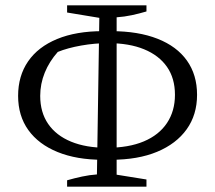

<svg xmlns="http://www.w3.org/2000/svg" viewBox="-20 -686 808 721"><path d="M365 -86Q268 -86 196.5 -115Q125 -144 86.5 -197.5Q48 -251 48 -326Q48 -401 85.5 -455.5Q123 -510 194.5 -539.5Q266 -569 366 -569H398Q499 -569 571.5 -540.5Q644 -512 682 -458.5Q720 -405 720 -330Q720 -255 681 -200.5Q642 -146 570 -116Q498 -86 397 -86ZM232 15V-9Q260 -17 288 -23Q316 -29 344 -31L353 -619L232 -639V-666H530V-643Q503 -635 475 -629Q447 -623 418 -621V-30L530 -12V15ZM381 -131Q463 -131 520 -155Q577 -179 607 -224Q637 -269 637 -330Q637 -392 607 -435Q577 -478 521 -501Q465 -524 386 -524Q336 -524 285 -515Q234 -506 197 -491Q165 -455 148 -413Q131 -371 131 -326Q131 -264 161 -220.5Q191 -177 247 -154Q303 -131 381 -131Z"/></svg>

Font: Piazzolla 24pt
Style: Regular
Weight: 400
Designer: Juan Pablo del Peral
Foundry: Huerta Tipografica
Version: Version 2.005